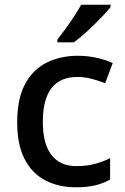

<svg xmlns="http://www.w3.org/2000/svg" viewBox="-20 -786 531 816"><path d="M303 10Q229 10 172.5 -19.5Q116 -49 84.5 -110Q53 -171 53 -267Q53 -366 86.5 -428.5Q120 -491 178.5 -520Q237 -549 311 -549Q353 -549 392.5 -540Q432 -531 459 -518L427 -432Q401 -443 369.5 -451Q338 -459 309 -459Q162 -459 162 -268Q162 -175 198.5 -127.5Q235 -80 305 -80Q348 -80 383.5 -89.5Q419 -99 448 -114V-23Q420 -7 385.5 1.5Q351 10 303 10ZM450 -756Q435 -737 407.5 -708.5Q380 -680 349.5 -652Q319 -624 294 -606H224V-618Q239 -637 258 -663Q277 -689 295 -716.5Q313 -744 325 -766H450Z"/></svg>

Font: Noto Sans Myanmar UI Medium
Style: Regular
Weight: 500
Designer: Monotype Design Team
Foundry: Monotype Imaging Inc.
Version: Version 2.103; ttfautohint (v1.8.4.7-5d5b)